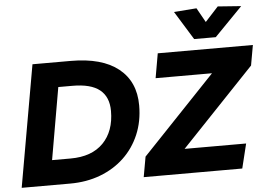

<svg xmlns="http://www.w3.org/2000/svg" viewBox="-60 -1033 1554 1116"><g transform="rotate(-5 716.5 -475.5)"><path d="M22 0 147 -710H370Q552 -710 648 -633.5Q744 -557 744 -418Q744 -325 711.5 -248.5Q679 -172 620.5 -116.5Q562 -61 481.5 -30.5Q401 0 305 0ZM212 -145H320Q444 -145 511 -213.5Q578 -282 578 -400Q578 -482 526.5 -523.5Q475 -565 367 -565H285ZM734 0 755 -118 1182 -567H853L878 -710H1433L1412 -592L985 -143H1344L1309 0ZM1096 -774 993 -941 1125 -951 1172 -867 1249 -951 1385 -941 1222 -774Z"/></g></svg>

Font: Livvic
Style: Bold Italic
Weight: 700
Italic angle: -10°
Designer: Jacques Le Bailly, Baron von Fonthausen
Version: Version 1.001; ttfautohint (v1.8.2)